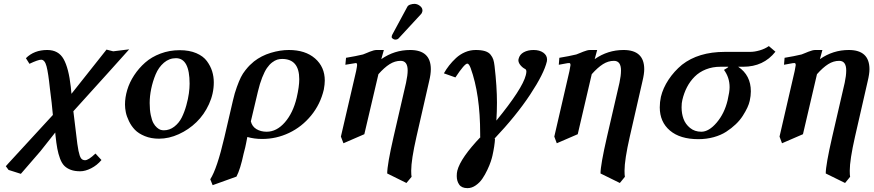

<svg xmlns="http://www.w3.org/2000/svg" viewBox="-20 -701 4477 984"><path d="M235.8 -247.1Q227.5 -327.1 218.5 -361.1Q209.5 -395 190.9 -395Q175.3 -395 130.9 -374L112.8 -402.8Q154.8 -444.8 222.2 -444.8Q279.8 -444.8 305.9 -398.4Q332 -352.1 342.8 -255.9Q345.2 -233.4 346.2 -220.2L525.9 -446.8L560.1 -438Q620.1 -445.8 642.1 -448.2L536.1 -330.1L356 -130.9L370.1 -15.1Q376.5 43.9 382.3 72.3Q388.2 100.6 395.5 110.4Q402.8 120.1 416 120.1Q433.6 120.1 469.2 85.9L500 119.1Q477.5 146 447.3 161.4Q417 176.8 391.1 176.8Q362.8 176.8 343 169.4Q323.2 162.1 310.1 149.2Q296.9 136.2 287.8 112.1Q278.8 87.9 273.7 60.8Q268.6 33.7 264.2 -8.8L263.2 -22L187 74.2L86.9 189.9L23.9 169.9L9.8 150.9L22.9 136.2L251 -111.8Q246.1 -169.4 235.8 -247.1Z M819.8 -33.2Q849.1 -33.2 873.3 -52Q897.5 -70.8 911.4 -98.6Q925.3 -126.5 934.8 -160.6Q944.3 -194.8 948 -222.4Q951.7 -250 951.7 -272Q951.7 -402.8 881.8 -402.8Q847.2 -402.8 820.1 -379.6Q793 -356.4 777.8 -320.1Q762.7 -283.7 754.9 -245.8Q747.1 -208 747.1 -172.9Q747.1 -137.7 752.7 -111.1Q758.3 -84.5 766.1 -70.3Q773.9 -56.2 784.4 -47.1Q794.9 -38.1 803.2 -35.6Q811.5 -33.2 819.8 -33.2ZM620.6 -165Q620.6 -201.7 632.1 -240.2Q643.6 -278.8 667.5 -315.2Q691.4 -351.6 724.1 -380.4Q756.8 -409.2 802.7 -426.5Q848.6 -443.8 900.9 -443.8Q950.2 -443.8 986.1 -428.5Q1022 -413.1 1040.5 -387.7Q1059.1 -362.3 1067.4 -335.2Q1075.7 -308.1 1075.7 -278.8Q1075.7 -221.2 1051 -167.2Q1026.4 -113.3 986.8 -75Q947.3 -36.6 896.5 -13.4Q845.7 9.8 794.9 9.8Q754.4 9.8 722.2 -3.4Q689.9 -16.6 671.4 -35.9Q652.8 -55.2 640.9 -80.1Q628.9 -105 624.8 -125.7Q620.6 -146.5 620.6 -165Z M1500.5 -200.2Q1513.7 -257.3 1513.7 -294.9Q1513.7 -398.9 1425.8 -398.9Q1412.6 -398.9 1400.6 -395.3Q1388.7 -391.6 1374.5 -380.9Q1360.4 -370.1 1348.1 -352.3Q1335.9 -334.5 1323.7 -303.7Q1311.5 -272.9 1301.8 -231.9L1265.6 -79.1Q1272 -52.7 1294.2 -39.3Q1316.4 -25.9 1346.7 -25.9Q1397.9 -25.9 1439.9 -74Q1481.9 -122.1 1500.5 -200.2ZM1191.9 204.1 1069.8 248 1057.6 217.8Q1092.3 164.1 1129.9 2.9L1173.8 -186Q1182.6 -224.6 1193.8 -254.9Q1205.1 -286.1 1214.6 -305.2Q1224.1 -324.2 1237.8 -341.3Q1251.5 -358.4 1259.8 -366.5Q1268.1 -374.5 1281.7 -386.2Q1319.3 -415.5 1367.7 -430.2Q1416 -444.8 1460.4 -444.8Q1544.9 -444.8 1594.7 -401.4Q1644.5 -357.9 1644.5 -288.1Q1644.5 -269 1639.6 -242.2Q1622.1 -167 1574.5 -108.9Q1526.9 -50.8 1461.4 -19.8Q1396 11.2 1323.7 11.2Q1282.7 11.2 1247.6 1Q1244.6 13.2 1240.7 36.1Q1238.8 48.3 1228.5 86.9Q1211.9 166 1191.9 204.1Z M1947.3 -444.8 1934.1 -397.9Q2001 -444.8 2082 -444.8Q2188 -444.8 2188 -346.2Q2188 -320.3 2179.2 -284.2L2114.3 0Q2087.4 118.2 2087.4 173.8Q2087.4 196.3 2089.4 205.1L2063 236.8L1964.4 188Q1964.4 142.6 1997.1 0L2061 -276.9Q2069.3 -315.9 2069.3 -339.8Q2069.3 -389.2 2033.2 -389.2Q2003.9 -389.2 1976.8 -372.1Q1949.7 -355 1919.4 -320.8L1847.2 -13.2L1740.2 33.2L1727.1 -1L1805.2 -336.9Q1810.1 -362.3 1810.1 -367.2Q1810.1 -377.9 1804.2 -377.9L1750 -369.1L1753.4 -404.8Q1804.2 -413.1 1840.3 -421.9Q1847.2 -424.3 1860.4 -429.9Q1873.5 -435.5 1875 -436Q1897 -444.8 1910.2 -444.8ZM2104 -681.2Q2118.7 -681.2 2131.8 -671.1Q2145 -661.1 2145 -647.9V-644Q2143.1 -633.8 2136.2 -627L2023.4 -504.9Q2017.6 -498 2005.4 -498Q2000 -498 1993.7 -502.2Q1987.3 -506.3 1987.3 -511.2Q1987.3 -517.1 1990.2 -522.9L2067.4 -666Q2071.3 -673.8 2082.5 -677.5Q2093.8 -681.2 2104 -681.2Z M2782.7 -386.2Q2768.1 -323.7 2697 -216.1Q2626 -108.4 2511.7 12.2L2517.1 8.8Q2515.1 45.9 2503.9 96.2Q2501 109.4 2495.1 127.2Q2489.3 145 2477.5 169.9Q2465.8 194.8 2452.1 214.8Q2438.5 234.9 2418.2 249Q2397.9 263.2 2376 263.2Q2346.2 263.2 2333.5 245.1Q2320.8 227.1 2320.8 201.2Q2320.8 185.5 2323.7 173.8Q2340.3 108.4 2444.8 -1L2440.9 2V-15.1Q2440.9 -217.3 2392.1 -352.1Q2383.3 -375 2375 -375Q2360.8 -375 2314 -304.2L2254.9 -325.2Q2267.1 -346.7 2282 -365.7Q2296.9 -384.8 2317.1 -403.6Q2337.4 -422.4 2363.5 -433.6Q2389.6 -444.8 2418 -444.8Q2446.8 -444.8 2465.6 -439Q2484.4 -433.1 2494.1 -420.9Q2503.9 -408.7 2508.1 -396Q2512.2 -383.3 2514.6 -362.8Q2526.9 -257.3 2526.9 -174.8Q2526.9 -131.3 2523.9 -83Q2657.7 -246.6 2674.8 -315.9Q2677.7 -327.6 2677.7 -334Q2677.7 -343.3 2671.9 -347.2Q2659.2 -353 2647.9 -366.2Q2636.7 -379.4 2636.7 -393.1Q2636.7 -394 2637.2 -396Q2637.7 -397.9 2637.7 -398.9Q2643.1 -421.9 2664.3 -433.3Q2685.5 -444.8 2714.8 -444.8Q2745.1 -444.8 2764.4 -431.2Q2783.7 -417.5 2783.7 -396Q2783.7 -394.5 2783.2 -391.4Q2782.7 -388.2 2782.7 -386.2Z M3040.5 -444.8 3027.8 -397.9Q3094.7 -444.8 3175.8 -444.8Q3281.7 -444.8 3281.7 -346.2Q3281.7 -322.3 3272.5 -284.2L3207.5 0Q3180.7 118.2 3180.7 173.8Q3180.7 196.3 3182.6 205.1L3156.7 236.8L3057.6 188Q3057.6 144.5 3090.8 0L3154.8 -276.9Q3162.6 -313.5 3162.6 -339.8Q3162.6 -389.2 3126.5 -389.2Q3097.2 -389.2 3070.1 -372.1Q3043 -355 3012.7 -320.8L2940.9 -13.2L2833.5 33.2L2820.8 -1L2898.4 -336.9Q2903.8 -364.7 2903.8 -367.2Q2903.8 -377.9 2897.5 -377.9Q2893.1 -377.9 2888.2 -377.2Q2883.3 -376.5 2870.6 -374Q2857.9 -371.6 2843.8 -369.1L2846.7 -404.8Q2897.5 -413.1 2933.6 -421.9Q2940.4 -424.3 2954.6 -430.2L2968.8 -436Q2990.7 -444.8 3003.9 -444.8Z M3574.2 -25.9Q3613.3 -25.9 3653.1 -72.8Q3692.9 -119.6 3709 -187Q3719.2 -231 3719.2 -253.9Q3719.2 -303.7 3690.4 -342.8Q3713.9 -356 3712.4 -358.9H3672.4Q3631.8 -358.9 3597.9 -345.5Q3564 -332 3540.3 -308.3Q3516.6 -284.7 3501 -254.6Q3485.4 -224.6 3477.1 -189Q3473.1 -173.8 3473.1 -150.9Q3473.1 -119.1 3482.9 -92Q3492.7 -64.9 3516.4 -45.4Q3540 -25.9 3574.2 -25.9ZM3475.1 -369.1Q3559.6 -435.1 3694.3 -435.1H3824.2Q3847.2 -435.1 3873.8 -442.9Q3900.4 -450.7 3920.4 -464.8L3954.1 -436Q3893.1 -358.9 3789.1 -358.9H3763.2Q3828.1 -315.4 3828.1 -232.9Q3828.1 -210 3822.3 -184.1Q3818.8 -168 3810.1 -149.2Q3801.3 -130.4 3786.9 -107.7Q3772.5 -85 3750.7 -64.2Q3729 -43.5 3701.9 -25.9Q3674.8 -8.3 3637.7 2Q3600.6 12.2 3559.1 12.2Q3465.3 12.2 3413.3 -32Q3361.3 -76.2 3361.3 -150.9Q3361.3 -177.7 3367.2 -205.1Q3377.9 -249.5 3406.2 -292.5Q3434.6 -335.4 3475.1 -369.1Z M4194.8 -444.8 4182.1 -397.9Q4249 -444.8 4330.1 -444.8Q4436 -444.8 4436 -346.2Q4436 -322.3 4426.8 -284.2L4361.8 0Q4335 118.2 4335 173.8Q4335 196.3 4336.9 205.1L4311 236.8L4211.9 188Q4211.9 144.5 4245.1 0L4309.1 -276.9Q4316.9 -313.5 4316.9 -339.8Q4316.9 -389.2 4280.8 -389.2Q4251.5 -389.2 4224.4 -372.1Q4197.3 -355 4167 -320.8L4095.2 -13.2L3987.8 33.2L3975.1 -1L4052.7 -336.9Q4058.1 -364.7 4058.1 -367.2Q4058.1 -377.9 4051.8 -377.9Q4047.4 -377.9 4042.5 -377.2Q4037.6 -376.5 4024.9 -374Q4012.2 -371.6 3998 -369.1L4001 -404.8Q4051.8 -413.1 4087.9 -421.9Q4094.7 -424.3 4108.9 -430.2L4123 -436Q4145 -444.8 4158.2 -444.8Z"/></svg>

Font: Linux Libertine G
Style: Bold Italic
Weight: 700
Italic angle: -11.5°
Designer: Philipp H. Poll
Foundry: Philipp H. Poll
Version: Version 4.1.0